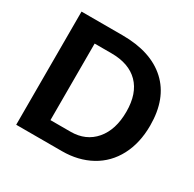

<svg xmlns="http://www.w3.org/2000/svg" viewBox="-151 -850 1024 1011"><g transform="rotate(30 361.0 -344.0)"><path d="M680.2 -349.1Q680.2 -242.7 638.4 -163.3Q596.7 -84 520.3 -42Q443.8 0 345.2 0H66.9V-688H315.9Q489.7 -688 585 -600.3Q680.2 -512.7 680.2 -349.1ZM535.2 -349.1Q535.2 -460 477.5 -518.3Q419.9 -576.7 313 -576.7H210.9V-111.3H333Q425.8 -111.3 480.5 -175.3Q535.2 -239.3 535.2 -349.1Z"/></g></svg>

Font: Liberation Sans
Style: Bold
Weight: 700
Designer: Steve Matteson
Foundry: Ascender Corporation
Version: Version 2.1.5